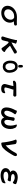

<svg xmlns="http://www.w3.org/2000/svg" viewBox="2850 -3579 800 6540"><g transform="rotate(90 3250.0 -309.0)"><path d="M850.1 -438.5Q850.1 -412.6 833.5 -400.4Q815.4 -387.2 772.9 -383.8Q755.9 -382.3 738 -382.3Q720.2 -382.3 706.1 -382.8Q726.1 -359.4 737.8 -327.6Q752.4 -289.1 752.4 -247.1Q752.4 -182.1 726.1 -127.9Q699.7 -73.7 654.1 -34.9Q608.4 3.9 547.9 25.6Q487.3 47.4 418 47.4Q355.5 47.4 310.1 29.3Q264.6 11.2 235.1 -18.3Q205.6 -47.9 191.4 -85.4Q177.2 -123 177.2 -162.1Q177.2 -249.5 227.1 -324.2Q251.5 -360.4 286.1 -390.1Q336.9 -434.6 406.7 -460.2Q476.6 -485.8 557.6 -485.8Q608.9 -485.8 647.7 -484.4Q686.5 -482.9 704.6 -482.4Q734.4 -481.9 747.6 -481.9Q769 -481.9 778.3 -483.4Q793.5 -485.8 811.5 -485.8Q814.5 -485.8 820.8 -483.4Q835.9 -478 844.7 -463.4Q850.1 -454.6 850.1 -443.4Q850.1 -440.9 850.1 -438.5ZM318.8 -107.4Q326.2 -96.2 335.9 -86.9Q355 -69.8 379.4 -60.5Q404.3 -51.3 432.6 -51.3Q487.8 -51.3 538.6 -81.1Q563.5 -96.2 584.5 -116.7Q614.3 -146.5 632.6 -186.5Q650.9 -226.6 650.9 -274.4Q650.9 -310.1 634.3 -342.3Q618.2 -373.5 575.2 -392.1Q538.1 -392.1 509.3 -389.2Q470.2 -387.2 432.1 -371.1Q390.1 -353 357.9 -320.8Q332.5 -295.4 315.9 -262.2Q297.4 -225.1 297.4 -182.4Q297.4 -139.6 318.8 -107.4Z M1341.3 -472.7Q1341.3 -478.5 1345.2 -482.4Q1350.6 -487.8 1363.8 -487.8Q1382.8 -487.8 1405.3 -481.2Q1427.7 -474.6 1446.8 -464.8Q1458 -459 1463.1 -453.9Q1468.3 -448.7 1468.3 -443.4Q1468.3 -427.7 1460 -418.5Q1454.1 -411.6 1452.6 -404.8Q1435.1 -342.8 1423.8 -297.9Q1487.3 -328.6 1553.7 -369.1Q1614.3 -406.2 1698.7 -464.4Q1720.2 -482.9 1749 -482.9Q1761.2 -482.9 1770 -478.5Q1778.8 -474.1 1784.7 -468.3Q1790.5 -462.4 1793 -458Q1796.9 -450.2 1797.4 -446.8Q1805.7 -429.2 1805.7 -417.5Q1805.7 -405.8 1795.9 -396Q1791.5 -391.6 1784.7 -387.7L1779.3 -397H1778.8V-389.2L1784.7 -388.2Q1779.3 -385.7 1751.7 -370.6Q1724.1 -355.5 1697.3 -340.3Q1670.4 -325.2 1641.6 -308.6Q1613.8 -292.5 1537.1 -250Q1551.3 -236.3 1570.8 -215.3Q1608.4 -175.3 1625.7 -158.2Q1643.1 -141.1 1664.3 -122.6Q1685.5 -104 1705.6 -93.8Q1711.9 -90.3 1714.4 -89.1Q1716.8 -87.9 1726.1 -84.7Q1735.4 -81.5 1737.3 -80.6Q1742.2 -78.6 1745.1 -75.7Q1749.5 -71.3 1749.5 -62.5Q1749.5 -44.4 1735.8 -24.9Q1722.7 -5.9 1705.1 8.1Q1687.5 22 1669.4 31.2Q1650.9 40.5 1640.6 40.5Q1625 40.5 1604 12.2Q1584.5 -14.6 1561 -49.8Q1500 -136.7 1457.5 -178.7Q1443.4 -193.4 1430.2 -203.6Q1424.8 -200.2 1418.9 -197.8Q1413.1 -195.3 1410.2 -194.3Q1403.8 -191.4 1398.4 -188.5Q1393.1 -164.6 1380.9 -113.3Q1363.8 -43.5 1353 -1.5Q1347.7 16.1 1336.4 27.3Q1330.6 33.2 1323.2 37.1Q1303.2 47.4 1275.1 47.4Q1247.1 47.4 1233.9 34.2Q1222.2 22.5 1222.2 1Q1222.2 -17.6 1232.4 -40.5Q1237.3 -50.8 1245.6 -76.7L1264.2 -137.7Q1286.6 -210.4 1309.1 -294.9Q1333.5 -386.7 1342.3 -437.5Q1343.8 -445.3 1343.8 -448.7Q1343.8 -452.1 1343.8 -455.1Q1343.3 -461.4 1341.3 -470.7Q1341.3 -471.7 1341.3 -472.7Z M2045.4 -260.3Q2045.4 -313 2061 -374.5Q2073.7 -422.9 2109.9 -459Q2130.9 -480 2157.2 -493.2Q2191.9 -510.3 2219 -510.3Q2246.1 -510.3 2274.4 -509.3Q2302.7 -508.3 2329.1 -497.1Q2356 -485.8 2392.8 -441.9Q2429.7 -397.9 2444.8 -334.5Q2457.5 -278.3 2457.5 -230.5Q2457.5 -197.8 2453.4 -172.9Q2449.2 -147.9 2442.4 -131.3Q2428.7 -96.7 2393.6 -61.5Q2361.8 -29.8 2328.1 -17.6Q2293 -4.4 2252 -2.4Q2213.9 -4.4 2179.2 -13.2Q2143.6 -22.5 2115.2 -55.2Q2087.4 -86.9 2069.3 -128.2Q2051.3 -169.4 2047.4 -216.3Q2045.4 -239.7 2045.4 -260.3ZM2365.7 -178.7Q2371.1 -201.7 2371.1 -228Q2371.1 -291 2346.2 -352.1Q2335.4 -378.9 2326.2 -391.6Q2304.7 -420.4 2257.3 -423.3Q2252.9 -423.8 2244.6 -423.8Q2236.3 -423.8 2222.2 -421.4Q2188.5 -416 2167 -390.9Q2145.5 -365.7 2138.2 -320.3Q2132.3 -286.6 2132.3 -255.9Q2132.3 -185.1 2160.2 -143.6Q2171.9 -126 2189.7 -110.6Q2207.5 -95.2 2250.5 -95.2Q2271 -95.2 2297.4 -98.6Q2338.4 -132.8 2355 -157.2Q2363.8 -169.9 2365.7 -178.7ZM2190.9 -589.4Q2190.9 -597.7 2192.9 -641.6Q2193.8 -664.1 2205.1 -677.7Q2218.8 -689.5 2238.3 -689.5Q2241.2 -689.5 2245.6 -689L2268.6 -677.7L2269.5 -676.3Q2280.3 -654.8 2280.3 -628.9Q2280.3 -624.5 2279.8 -617.4Q2279.3 -610.4 2279.3 -596.2Q2279.3 -582 2281.7 -562.5L2271 -540Q2253.9 -528.8 2236.3 -526.9Q2218.3 -528.8 2205.1 -540.5Q2190.9 -562.5 2190.9 -589.4Z M2763.2 -350.1Q2752.9 -350.1 2746.6 -354Q2739.3 -358.4 2734.9 -365.2Q2730.5 -372.1 2729.2 -379.2Q2728 -386.2 2728 -389.6V-390.1Q2729.5 -405.8 2746.1 -422.4Q2765.6 -441.4 2795.9 -453.1Q2814.5 -460.4 2835.9 -460.4Q2903.3 -463.4 2971.2 -463.9Q3039.1 -464.4 3089.4 -464.4Q3139.6 -464.4 3172.9 -465.3Q3206.1 -466.3 3231.4 -466.3Q3240.2 -466.3 3252.4 -456.8Q3264.6 -447.3 3269 -429.2Q3271 -420.4 3271 -413.3Q3271 -406.2 3269.5 -399.9Q3263.2 -379.4 3247.1 -368.7Q3242.7 -366.2 3237.8 -364.3Q3226.6 -359.9 3215.8 -359.9Q3215.3 -359.9 3181.6 -361.8Q3107.4 -366.2 3023.4 -366.7Q3027.3 -363.8 3028.3 -362.3Q3032.7 -358.4 3032.7 -352.5V-351.6Q2993.7 -235.4 2991.2 -228Q2970.7 -163.1 2963.4 -123Q2959.5 -102.1 2959.5 -89.4Q2959.5 -70.8 2974.6 -63.5Q2991.7 -55.2 3014.6 -55.2Q3037.6 -55.2 3063.7 -60.8Q3089.8 -66.4 3120.6 -81.1Q3127.9 -85.4 3136.7 -86.9Q3137.7 -86.9 3139.6 -86.9Q3144.5 -86.9 3148.4 -83Q3152.3 -79.1 3154.8 -70.3V-69.3Q3154.8 -26.9 3137.7 -2.4Q3120.6 22 3095.7 33.7Q3070.8 45.4 3042.7 47.9Q3014.6 50.3 2992.2 50.3Q2960.4 50.3 2930.7 42.5Q2894 32.2 2871.1 9.3Q2855 -6.8 2846.7 -29.8Q2840.8 -44.9 2840.8 -62Q2840.8 -79.1 2845.2 -97.7Q2848.1 -111.8 2857.4 -145Q2877.4 -215.8 2898.4 -301.8Q2907.7 -338.4 2912.6 -365.2Q2897.9 -364.7 2879.9 -363.8Q2808.6 -360.4 2768.6 -350.1Q2765.6 -350.1 2763.2 -350.1Z M3775.9 -482.4Q3788.6 -481.9 3805.7 -475.6Q3830.1 -467.3 3850.1 -452.6Q3863.3 -443.4 3869.6 -433.1Q3872.6 -427.2 3872.6 -421.4Q3872.6 -415 3868.7 -409.7Q3851.1 -388.2 3830.8 -357.4Q3810.5 -326.7 3793 -289.8Q3775.4 -252.9 3763.4 -212.9Q3751.5 -172.9 3751.5 -132.8Q3751.5 -92.3 3771.5 -73.2Q3791 -54.2 3817.4 -54.2Q3849.6 -54.2 3877 -78.1Q3904.8 -103 3926 -143.8Q3947.3 -184.6 3960.2 -238.3Q3973.1 -292 3977.1 -350.1Q3979 -376 3989.7 -392.1Q4000 -407.7 4028.3 -407.7Q4031.7 -407.7 4035.6 -407.7Q4073.2 -404.8 4088.9 -384.8Q4097.7 -373 4097.7 -359.4Q4097.7 -348.6 4091.8 -335.9Q4082 -302.7 4073.2 -253.4Q4063 -198.2 4063 -163.1Q4063 -147 4064.7 -134.3Q4066.4 -121.6 4067.4 -115.2Q4074.7 -83.5 4094.2 -67.4Q4106.4 -57.1 4127 -57.1Q4157.7 -57.1 4181.6 -72.3Q4206.1 -87.9 4223.6 -115.7Q4241.2 -143.6 4250.2 -182.9Q4259.3 -222.2 4259.3 -268.6Q4259.3 -309.1 4252 -354Q4244.6 -398.9 4231.4 -438.5Q4225.6 -452.1 4224.1 -455.6Q4222.2 -461.9 4222.2 -468Q4222.2 -474.1 4226.6 -478.5Q4231.4 -483.4 4243.9 -483.4Q4256.3 -483.4 4272.9 -477.5Q4290.5 -471.7 4308.1 -459Q4325.7 -445.8 4334 -428.2Q4357.4 -377.4 4366.2 -339.4Q4374.5 -303.2 4374.5 -263.7Q4374.5 -192.4 4356 -134.3Q4326.2 -38.1 4258.3 11.7Q4201.7 53.2 4131.8 53.2Q4063 53.2 4020 10.3Q3995.6 -14.2 3981.9 -52.7Q3957.5 -10.3 3919.9 16.6Q3897 33.2 3868.7 43Q3839.8 53.2 3804.7 53.2Q3769.5 53.2 3738.8 42Q3708 30.8 3685.5 8.1Q3663.1 -14.6 3651.1 -50.3Q3639.2 -85.9 3639.2 -133.8Q3639.2 -171.4 3647 -210.9Q3662.6 -288.6 3697.3 -363.3Q3713.9 -398.9 3730.5 -429.2Q3736.3 -440.9 3739.5 -448.7Q3742.7 -456.5 3743.9 -462.6Q3745.1 -468.8 3746.6 -471.4Q3748 -474.1 3749.5 -475.6Q3751 -477.1 3752.4 -478Q3753.9 -479 3755.4 -479.7Q3756.8 -480.5 3760.3 -481.4Q3763.7 -482.4 3768.3 -482.4Q3772.9 -482.4 3775.9 -482.4Z M4733.9 -443.4Q4734.4 -455.6 4741.5 -462.6Q4748.5 -469.7 4762.2 -473.6Q4775.9 -477.5 4794.9 -477.5Q4809.1 -477.5 4827.6 -473.1Q4844.2 -469.2 4859.4 -461.4Q4883.8 -448.7 4887.2 -428.7L4890.1 -409.2Q4912.1 -292 4925.3 -175.3Q4929.7 -137.7 4932.1 -102.5Q4966.8 -131.3 5002.9 -169.9Q5039.1 -208.5 5071.3 -252.4Q5120.6 -318.4 5156.2 -383.3Q5165.5 -399.9 5176.8 -423.3Q5189 -447.3 5206.1 -466.8Q5223.1 -486.8 5248.5 -486.8Q5278.3 -486.8 5288.6 -471.7Q5297.4 -458.5 5297.4 -445.3Q5297.4 -418 5283.2 -383.3Q5260.7 -341.3 5230.5 -290Q5165 -178.7 5099.1 -94.7Q5064 -50.3 5029.3 -21Q5016.6 -3.4 4981 15.6Q4951.7 31.7 4922.4 39.6Q4893.1 47.4 4868.2 47.4Q4844.7 47.4 4838.9 30.8Q4833.5 17.1 4831.5 -3.4V-3.9Q4831.5 -21 4827.6 -51.5Q4823.7 -82 4817.9 -120.6Q4812 -159.2 4803.7 -201.2Q4773.9 -353 4750 -405.8Q4741.2 -424.8 4733.9 -443.4Z M6249 -449.2Q6251.5 -441.4 6251.5 -433.1Q6251.5 -424.8 6249.5 -416Q6245.1 -398.4 6237.1 -383.1Q6229 -367.7 6218.8 -357.4Q6207.5 -346.2 6196.3 -346.2Q6189.5 -346.2 6181.6 -352.1Q6174.3 -356.9 6164.3 -365.2Q6154.3 -373.5 6143.1 -379.4Q6110.8 -397.5 6068.4 -406.2Q6048.3 -410.6 6029.3 -411.6Q5996.1 -411.6 5966.3 -403.3Q5935.1 -394 5918.9 -377.9Q5909.7 -368.7 5908.7 -357.4Q5908.7 -343.8 5913.1 -331.5Q5917.5 -319.8 5929.2 -310.8Q5940.9 -301.8 5963.1 -295.2Q5985.4 -288.6 6020 -285.6Q6034.7 -283.7 6049.8 -283.7Q6096.7 -283.7 6119.6 -279.8Q6129.9 -277.8 6138.7 -274.9Q6155.8 -269.5 6158.2 -256.8Q6158.7 -254.9 6158.7 -252.9Q6158.7 -242.7 6149.9 -219.7Q6144 -204.1 6139.2 -195.3Q6131.8 -182.6 6126 -176.8Q6118.7 -169.4 6110.4 -169.4Q6105 -169.4 6097.4 -171.1Q6089.8 -172.9 6087.9 -173.8Q6062 -183.1 6031.7 -187Q6001.5 -190.9 5972.2 -190.9Q5909.7 -190.9 5870.6 -171.4Q5851.1 -161.6 5839.8 -146Q5828.6 -130.9 5828.6 -110.4Q5828.6 -69.3 5864.3 -49.8Q5901.9 -28.8 5959 -28.8Q6014.2 -28.8 6062 -39.6Q6109.9 -50.3 6145.5 -65.4Q6159.2 -71.8 6174.6 -80.8Q6189.9 -89.8 6195.6 -92.5Q6201.2 -95.2 6203.9 -96.2Q6206.5 -97.2 6209 -97.2Q6215.8 -97.2 6220 -91.6Q6224.1 -85.9 6224.1 -80.1Q6224.1 -47.9 6210 -16.6Q6195.3 14.6 6165.5 29.3H6165Q6130.4 43.9 6073.7 57.4Q6017.1 70.8 5941.4 70.8Q5908.7 70.8 5867.9 62.3Q5827.1 53.7 5792 34.7Q5755.9 14.6 5731.4 -17.1Q5706.5 -49.8 5706.5 -97.7Q5706.5 -130.9 5719.7 -159.7Q5732.9 -187.5 5754.6 -209.2Q5776.4 -231 5804.2 -244.6Q5824.7 -254.4 5846.7 -258.8Q5815.9 -277.3 5803.2 -300.8Q5788.6 -328.6 5788.6 -356.4Q5788.6 -384.3 5803.2 -412.6Q5817.9 -440.9 5847.7 -463.6Q5877.4 -486.3 5920.2 -499.8Q5962.9 -513.2 6019.5 -513.2Q6063.5 -513.2 6126 -499.5Q6182.1 -487.8 6217.8 -471.7Q6243.2 -460.4 6249 -449.7Z"/></g></svg>

Font: Bakudai
Style: Medium
Weight: 500
Version: Version 1.48